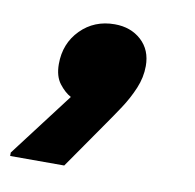

<svg xmlns="http://www.w3.org/2000/svg" viewBox="-116 -233 448 442"><g transform="rotate(10 108.0 -12.0)"><path d="M48.4 0.8Q33.9 -7 20.9 -23.9Q8 -40.8 8 -69.2Q8 -117.4 39.7 -149.5Q71.4 -181.6 119.2 -181.6Q156.7 -181.6 181.4 -159.2Q206 -136.7 206 -99.2Q206 -72.7 195.1 -46.7Q184.1 -20.7 168.4 3.1Q152.7 26.8 139.2 46L60.8 158.8H-65.6V150.8Z"/></g></svg>

Font: Kufam
Style: Italic
Weight: 400
Italic angle: -11°
Designer: Artur Schmal
Foundry: Original Type
Version: Version 1.301; ttfautohint (v1.8.3)